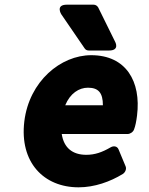

<svg xmlns="http://www.w3.org/2000/svg" viewBox="-20 -764 635 821"><path d="M84 -245C63 -70 167 37 316 37C384 37 451 13 505 -20C516 -27 522 -42 517 -53L487 -125C481 -140 465 -141 453 -134C417 -113 386 -102 349 -102C290 -102 253 -132 244 -191H526C536 -191 549 -199 553 -210C559 -225 563 -246 566 -270C584 -416 519 -528 370 -528C240 -528 105 -417 84 -245ZM259 -314C280 -365 318 -389 356 -389C401 -389 420 -367 420 -314ZM342 -557C346 -551 352 -548 360 -548H446C494 -548 472 -586 472 -586L400 -732C396 -739 389 -744 380 -744H266C216 -744 242 -703 242 -703Z"/></svg>

Font: Falling Sky
Style: BlkObl
Weight: 900
Designer: Paul D. Hunt
Foundry: Adobe Systems Incorporated
Version: Version 1.02